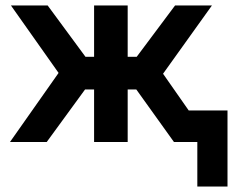

<svg xmlns="http://www.w3.org/2000/svg" viewBox="-20 -520 870 703"><path d="M324.5 -500H447.5V-312H480.5L621 -500H756L577 -250L671 -115.5H813V163H702.5V0H617L479 -192.5H447.5V0H324.5V-192.5H291.5L151 0H16.5L194.5 -253L20 -500H154.5L293 -312H324.5Z"/></svg>

Font: Overused Grotesk SemiBold
Style: Regular
Weight: 610
Version: Version 0.004